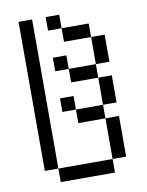

<svg xmlns="http://www.w3.org/2000/svg" viewBox="-84 -811 669 872"><g transform="rotate(-10 250.0 -375.0)"><path d="M125 -62.5H62.5V-750H125ZM125 -62.5H375V0H125ZM187.5 -375H250V-312.5H187.5ZM187.5 -562.5H250V-500H187.5ZM187.5 -750H250V-687.5H187.5ZM250 -312.5H375V-250H250ZM250 -500H375V-437.5H250ZM250 -687.5H375V-625H250ZM375 -250H437.5V-62.5H375ZM375 -437.5H437.5V-312.5H375ZM375 -625H437.5V-500H375Z"/></g></svg>

Font: 寒蝉点阵体 16px
Style: Regular
Weight: 400
Designer: Designed by Warren2060
Foundry: ChillType
Version: Version 1.000